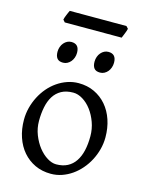

<svg xmlns="http://www.w3.org/2000/svg" viewBox="-123 -888 749 979"><g transform="rotate(15 251.5 -399.0)"><path d="M388.2 -222.2Q388.2 -260.7 375.5 -295.7Q362.8 -330.6 342.8 -357.2Q322.8 -383.8 297.4 -399.4Q272 -415 247.1 -415Q210 -415 184.6 -400.9Q159.2 -386.7 143.8 -362.1Q128.4 -337.4 121.6 -303.7Q114.7 -270 114.7 -231Q114.7 -192.4 128.4 -157.5Q142.1 -122.6 162.8 -96.2Q183.6 -69.8 208.5 -54.4Q233.4 -39.1 255.9 -39.1Q290.5 -39.1 315.4 -52Q340.3 -64.9 356.4 -88.9Q372.6 -112.8 380.4 -146.5Q388.2 -180.2 388.2 -222.2ZM463.9 -236.8Q463.9 -204.1 455.6 -172.9Q447.3 -141.6 432.6 -113.8Q418 -85.9 397.5 -62.3Q377 -38.6 352.3 -21.5Q327.6 -4.4 299.8 5.1Q272 14.6 242.2 14.6Q195.8 14.6 158.4 -2.9Q121.1 -20.5 94.5 -51.3Q67.9 -82 53.5 -124.5Q39.1 -167 39.1 -216.8Q39.1 -249 47.1 -280.3Q55.2 -311.5 69.6 -339.6Q84 -367.7 104.2 -391.4Q124.5 -415 149.2 -432.1Q173.8 -449.2 202.4 -459Q231 -468.8 261.2 -468.8Q307.1 -468.8 344.5 -451.2Q381.8 -433.6 408.4 -402.6Q435.1 -371.6 449.5 -329.1Q463.9 -286.6 463.9 -236.8ZM407.7 -615.7Q407.7 -602.1 403.3 -589.8Q398.9 -577.6 391.4 -568.6Q383.8 -559.6 373.5 -554.2Q363.3 -548.8 351.1 -548.8Q329.1 -548.8 319.6 -561Q310.1 -573.2 310.1 -595.7Q310.1 -609.4 314.5 -621.6Q318.8 -633.8 326.7 -642.8Q334.5 -651.9 344.5 -657Q354.5 -662.1 366.2 -662.1Q407.7 -662.1 407.7 -615.7ZM212.4 -615.7Q212.4 -602.1 208 -589.8Q203.6 -577.6 196 -568.6Q188.5 -559.6 178.2 -554.2Q168 -548.8 155.8 -548.8Q133.8 -548.8 124.3 -561Q114.7 -573.2 114.7 -595.7Q114.7 -609.4 119.1 -621.6Q123.5 -633.8 131.3 -642.8Q139.2 -651.9 149.2 -657Q159.2 -662.1 170.9 -662.1Q212.4 -662.1 212.4 -615.7ZM431.2 -801.3Q430.2 -795.9 427.7 -788.8Q425.3 -781.7 422.4 -774.7Q419.4 -767.6 416.7 -760.7Q414.1 -753.9 412.1 -749.5H111.8L101.1 -761.7Q102.1 -767.1 104.5 -773.9Q106.9 -780.8 109.9 -787.8Q112.8 -794.9 115.7 -801.5Q118.7 -808.1 121.1 -813H420.4Z"/></g></svg>

Font: Gentium Basic
Style: Regular
Weight: 400
Designer: J. Victor Gaultney and Annie Olsen
Foundry: SIL International
Version: Version 1.100